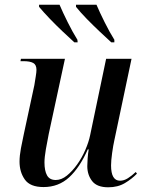

<svg xmlns="http://www.w3.org/2000/svg" viewBox="-20 -786 622 816"><path d="M440 10Q392 10 371.5 -16.5Q351 -43 351 -80Q351 -93 352.5 -113.5Q354 -134 357 -151H353Q319 -74 274 -32.5Q229 9 165 9Q108 9 85.5 -23Q63 -55 63 -99Q63 -124 69 -156Q75 -188 81 -215L126 -424Q129 -443 132 -461.5Q135 -480 135 -489Q135 -511 121 -518.5Q107 -526 80 -526H67L69 -536H256L187 -216Q181 -187 175 -152Q169 -117 169 -96Q169 -60 180 -40.5Q191 -21 217 -21Q241 -21 264 -39.5Q287 -58 307.5 -86.5Q328 -115 342.5 -148.5Q357 -182 363 -211L431 -536H539L466 -190Q461 -168 456.5 -135.5Q452 -103 452 -83Q452 -18 490 -18Q507 -18 523.5 -28.5Q540 -39 557 -55L562 -48Q541 -26 511 -8Q481 10 440 10ZM296 -606Q274 -626 246.5 -652Q219 -678 192.5 -705.5Q166 -733 146 -757V-766H233Q247 -733 268 -691Q289 -649 309 -617L310 -606ZM453 -606Q431 -626 403.5 -652Q376 -678 349.5 -705Q323 -732 303 -757V-766H390Q404 -733 425 -691Q446 -649 466 -617V-606Z"/></svg>

Font: Noto Serif Display SemiCondensed Medium
Style: Italic
Weight: 500
Width: 4
Italic angle: -12°
Designer: Monotype Design Team
Foundry: Monotype Imaging Inc.
Version: Version 2.009